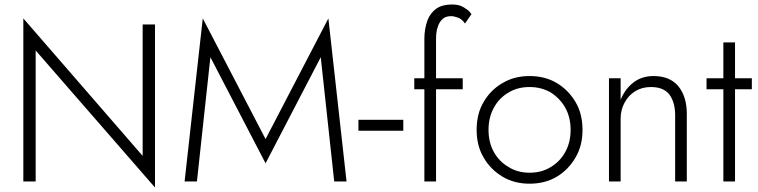

<svg xmlns="http://www.w3.org/2000/svg" viewBox="-20 -809 3381 856"><path d="M139 0V-584L671 27V-700H616V-114L84 -727V0Z M1164 -189 884 -727 803 0H858L918 -554L1164 -81L1410 -554L1470 0H1525L1444 -727Z M1578 -226H1778V-275H1578Z M1827 -460V-411H2043V-460ZM2053 -704 2082 -746Q2072 -760 2063 -766Q2050 -776 2034 -783Q2017 -789 1995 -789Q1953 -789 1926 -771Q1899 -752 1886 -719Q1872 -679 1872 -638V0H1924V-632Q1924 -669 1931 -687Q1938 -711 1953 -724Q1966 -737 1992 -737Q2004 -737 2026 -729Q2043 -720 2053 -704Z M2105 -230Q2105 -159 2136 -107Q2167 -53 2221 -21Q2273 10 2341 10Q2410 10 2462 -21Q2514 -52 2546 -107Q2577 -159 2577 -230Q2577 -302 2546 -354Q2514 -408 2462 -439Q2410 -470 2341 -470Q2273 -470 2221 -439Q2167 -408 2136 -354Q2105 -302 2105 -230ZM2182 -131Q2158 -174 2158 -230Q2158 -286 2182 -329Q2205 -372 2248 -397Q2288 -421 2341 -421Q2393 -421 2435 -397Q2477 -370 2500 -329Q2524 -286 2524 -230Q2524 -174 2500 -131Q2477 -89 2435 -64Q2395 -39 2341 -39Q2288 -39 2248 -64Q2206 -88 2182 -131Z M2990 -296V0H3042V-302Q3042 -378 3004 -425Q2966 -470 2894 -470Q2842 -470 2805 -442Q2766 -412 2747 -364V-460H2695V0H2747V-280Q2747 -320 2765 -352Q2782 -384 2813 -403Q2843 -421 2882 -421Q2938 -421 2964 -388Q2990 -353 2990 -296Z M3130 -460V-411H3332V-460ZM3205 -620V0H3257V-620Z"/></svg>

Font: NM-font
Style: Light
Weight: 500
Designer: ""
Foundry: ""
Version: ""